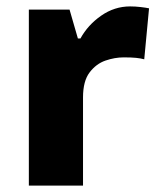

<svg xmlns="http://www.w3.org/2000/svg" viewBox="-20 -579 497 599"><path d="M386 -559Q402 -559 419 -557Q436 -555 445 -553L430 -394Q419 -397 404.5 -398.5Q390 -400 366 -400Q338 -400 309 -390Q280 -380 259.5 -353Q239 -326 239 -275V0H70V-549H197L223 -459H231Q254 -501 295.5 -530Q337 -559 386 -559Z"/></svg>

Font: Noto Sans Cherokee ExtraBold
Style: Regular
Weight: 800
Designer: Monotype Design Team
Foundry: Monotype Imaging Inc.
Version: Version 2.001; ttfautohint (v1.8.4.7-5d5b)